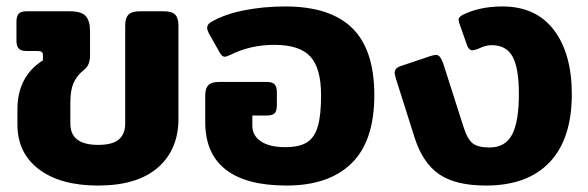

<svg xmlns="http://www.w3.org/2000/svg" viewBox="-20 -560 1822 595"><path d="M34 -174V-221Q34 -323 113 -373V-389Q113 -397 108.5 -399.5Q104 -402 93 -402H62Q45 -402 38 -409.5Q31 -417 31 -434V-493Q31 -510 38 -517.5Q45 -525 62 -525H197Q232 -525 245.5 -510.5Q259 -496 259 -463V-387Q259 -359 242 -345Q218 -326 208 -303Q198 -280 198 -243V-177Q198 -111 284 -111Q329 -111 348.5 -128Q368 -145 368 -177V-481Q368 -504 378 -514.5Q388 -525 413 -525H488Q513 -525 523 -514.5Q533 -504 533 -481V-192Q533 -96 469 -40.5Q405 15 284 15Q167 15 100.5 -35.5Q34 -86 34 -174Z M616 -182V-265Q616 -286 625.5 -296Q635 -306 658 -306H807Q824 -306 831 -298.5Q838 -291 838 -274V-234Q838 -216 831 -209Q824 -202 806 -202H762V-170Q762 -140 788.5 -122Q815 -104 864 -104Q908 -104 931.5 -119Q955 -134 965 -168.5Q975 -203 975 -265Q975 -348 942 -384.5Q909 -421 830 -421Q756 -421 694 -390Q680 -384 677 -384Q668 -384 661 -397L627 -457Q622 -467 622 -474Q622 -484 633 -491Q673 -515 734 -527.5Q795 -540 864 -540Q1003 -540 1071.5 -473Q1140 -406 1140 -265Q1140 -123 1069.5 -54Q999 15 868 15Q743 15 679.5 -34.5Q616 -84 616 -182Z M1265 -133 1207 -316Q1203 -330 1203 -334Q1203 -349 1221 -355L1313 -386Q1327 -390 1330 -390Q1338 -390 1343 -384Q1348 -378 1353 -365L1417 -165Q1428 -130 1444 -116.5Q1460 -103 1497 -103Q1546 -103 1567 -143Q1588 -183 1588 -269Q1588 -349 1568.5 -384.5Q1549 -420 1504 -420Q1488 -420 1473 -413.5Q1458 -407 1454 -406Q1446 -404 1444 -404Q1434 -404 1428 -418L1403 -489Q1401 -497 1401 -499Q1401 -506 1412 -513Q1465 -540 1537 -540Q1641 -540 1696.5 -467Q1752 -394 1752 -268Q1752 -130 1683.5 -57.5Q1615 15 1486 15Q1392 15 1341 -20Q1290 -55 1265 -133Z"/></svg>

Font: Mitr Medium
Style: Regular
Weight: 500
Designer: Thanarat Vachiruckul
Foundry: Cadson Demak
Version: Version 1.003